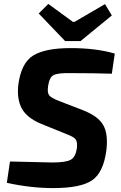

<svg xmlns="http://www.w3.org/2000/svg" viewBox="-20 -949 618 982"><path d="M552 -870 392 -739H313L178 -880L227 -929L353 -837H361L517 -928ZM323 -262 192 -315Q117 -346 91 -395Q65 -444 74 -518Q89 -628 150.5 -665.5Q212 -703 342 -703Q471 -703 567 -675L552 -572Q462 -575 338 -575Q277 -576 255 -565.5Q233 -555 226 -509Q221 -475 231.5 -461.5Q242 -448 281 -433L405 -385Q484 -354 509 -307.5Q534 -261 524 -180Q509 -66 450.5 -26.5Q392 13 252 13Q136 13 15 -14L31 -123Q243 -118 246 -118Q316 -118 341 -131.5Q366 -145 373 -189Q377 -223 367 -236Q357 -249 323 -262Z"/></svg>

Font: Exo 2.0
Style: Bold Italic
Weight: 700
Italic angle: -8°
Designer: Natanael Gama
Version: Version 1.001;PS 001.001;hotconv 1.0.70;makeotf.lib2.5.58329